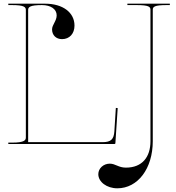

<svg xmlns="http://www.w3.org/2000/svg" viewBox="-20 -780 955 1040"><path d="M670 -760V-752.5H720C786 -752.5 795 -743 795 -727.5V-15C795 71 750 128 662 128C621.5 128 605.5 106.5 574.5 106.5C540.5 106.5 512.5 132 512.5 163.5C512.5 205.5 558.5 240 615.5 240C726.5 240 807.5 133 807.5 -15V-727.5C807.5 -743 816.5 -752.5 882.5 -752.5H900V-760ZM25 -760V-752.5H45C111 -752.5 120 -741.5 120 -726V-35.5C120 -21 113.5 -7.5 45 -7.5H25V0H600C601.5 0 605 -1 605 -4.5L617.5 -194.5L607.5 -195.5L599.5 -68.5C596.5 -26 581.5 -10 536 -10H132.5V-726C132.5 -741.5 141.5 -752.5 207.5 -752.5C255 -752.5 287 -730.5 287 -697C287 -666.5 262 -645.5 262 -621C262 -589.5 283.5 -568 316 -568C356.5 -568 383.5 -597.5 383.5 -641.5C383.5 -712.5 320 -760 225 -760Z"/></svg>

Font: ZnikomitNo24
Style: Regular
Weight: 500
Designer: gluk
Foundry: gluk
Version: Version 0.55